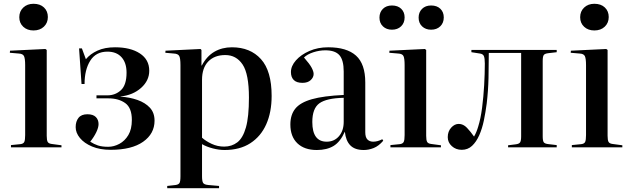

<svg xmlns="http://www.w3.org/2000/svg" viewBox="-20 -779 3338 1015"><path d="M157 -618Q124 -618 103 -637.5Q82 -657 82 -688Q82 -719 103 -739Q124 -759 157 -759Q192 -759 212.5 -739.5Q233 -720 233 -689Q233 -658 212 -638Q191 -618 157 -618ZM38 0V-12L88 -17Q104 -19 108.5 -29Q113 -39 113 -65V-435Q113 -469 107 -482Q101 -495 79 -496L32 -500L33 -511L220 -520L227 -515V-61Q227 -38 232 -29Q237 -20 253 -18L305 -11V0Z M565 13Q508 13 466.5 -4.5Q425 -22 402.5 -49.5Q380 -77 380 -107Q380 -137 395 -156Q410 -175 442 -175Q472 -175 486.5 -160.5Q501 -146 501 -123Q501 -105 489 -80Q477 -55 457 -30Q477 -17 498 -10Q519 -3 552 -3Q582 -3 611 -18.5Q640 -34 658.5 -65Q677 -96 677 -145Q677 -209 642 -234Q607 -259 554 -259H490V-275H548Q590 -275 619.5 -302.5Q649 -330 649 -395Q649 -447 622.5 -476.5Q596 -506 548 -506Q487 -506 457 -458Q427 -410 427 -335H411L398 -523H413L434 -466Q457 -494 495.5 -511.5Q534 -529 588 -529Q670 -529 719.5 -496.5Q769 -464 769 -405Q769 -353 726 -314.5Q683 -276 617 -269V-268Q666 -265 707 -250.5Q748 -236 772.5 -209.5Q797 -183 797 -141Q797 -72 736.5 -29.5Q676 13 565 13Z M864 216V204L908 199Q923 197 928.5 189Q934 181 934 153V-435Q934 -471 927.5 -483Q921 -495 899 -496L854 -500L855 -511L1040 -520L1045 -515V-433H1047Q1073 -482 1113.5 -505.5Q1154 -529 1206 -529Q1303 -529 1359.5 -466.5Q1416 -404 1416 -272Q1416 -186 1387.5 -122Q1359 -58 1303.5 -22Q1248 14 1167 14Q1138 14 1105 5.5Q1072 -3 1048 -17V153Q1048 178 1053.5 187.5Q1059 197 1081 199L1138 204V216ZM1165 -4Q1205 -4 1234.5 -26.5Q1264 -49 1280 -105Q1296 -161 1296 -263Q1296 -388 1262.5 -438Q1229 -488 1171 -488Q1114 -488 1081 -454Q1048 -420 1048 -357V-51Q1068 -33 1099 -18.5Q1130 -4 1165 -4Z M1655 14Q1589 14 1552 -21.5Q1515 -57 1515 -121Q1515 -172 1541 -204.5Q1567 -237 1628.5 -254.5Q1690 -272 1797 -277V-401Q1797 -461 1774.5 -487Q1752 -513 1700 -513Q1668 -513 1636 -502.5Q1604 -492 1587 -475Q1617 -441 1627.5 -421Q1638 -401 1638 -388Q1638 -370 1622.5 -355.5Q1607 -341 1579 -341Q1548 -341 1533 -356Q1518 -371 1518 -398Q1518 -430 1544.5 -460Q1571 -490 1615.5 -509.5Q1660 -529 1715 -529Q1813 -529 1862 -485Q1911 -441 1911 -343V-80Q1911 -53 1922.5 -41.5Q1934 -30 1953 -30Q1976 -30 2001 -43L2006 -35Q1982 -7 1955.5 3.5Q1929 14 1903 14Q1856 14 1832 -10.5Q1808 -35 1803 -83Q1779 -29 1743.5 -7.5Q1708 14 1655 14ZM1707 -30Q1747 -30 1772 -59Q1797 -88 1797 -135V-262Q1706 -260 1668.5 -233Q1631 -206 1631 -134Q1631 -30 1707 -30Z M2044 0V-12L2094 -17Q2109 -19 2114 -28.5Q2119 -38 2119 -65V-435Q2119 -470 2113 -482.5Q2107 -495 2085 -496L2038 -500L2039 -511L2226 -520L2233 -515V-61Q2233 -38 2238 -29Q2243 -20 2259 -18L2311 -11V0ZM2259 -622Q2230 -622 2211.5 -639.5Q2193 -657 2193 -686Q2193 -714 2211 -732Q2229 -750 2259 -750Q2290 -750 2308 -732.5Q2326 -715 2326 -687Q2326 -658 2307.5 -640Q2289 -622 2259 -622ZM2052 -622Q2023 -622 2004.5 -639.5Q1986 -657 1986 -686Q1986 -714 2004 -732Q2022 -750 2052 -750Q2083 -750 2101 -732.5Q2119 -715 2119 -687Q2119 -658 2100.5 -640Q2082 -622 2052 -622Z M2421 13Q2390 13 2368.5 -6.5Q2347 -26 2347 -54Q2347 -84 2365 -104Q2383 -124 2405 -124Q2429 -124 2448.5 -103.5Q2468 -83 2486 -57Q2493 -69 2498.5 -82.5Q2504 -96 2508 -110Q2521 -151 2528.5 -209Q2536 -267 2539.5 -328.5Q2543 -390 2543 -443Q2543 -471 2538 -482.5Q2533 -494 2517 -496L2472 -503V-515H2923V-503L2880 -498Q2860 -496 2854.5 -488Q2849 -480 2849 -457V-58Q2849 -35 2854.5 -27Q2860 -19 2880 -17L2923 -12V0H2666V-11L2706 -16Q2724 -18 2729.5 -26.5Q2735 -35 2735 -58V-499H2564Q2564 -435 2562.5 -367.5Q2561 -300 2553 -232Q2547 -186 2538 -142.5Q2529 -99 2513.5 -64Q2498 -29 2475.5 -8Q2453 13 2421 13Z M3122 -618Q3089 -618 3068 -637.5Q3047 -657 3047 -688Q3047 -719 3068 -739Q3089 -759 3122 -759Q3157 -759 3177.5 -739.5Q3198 -720 3198 -689Q3198 -658 3177 -638Q3156 -618 3122 -618ZM3003 0V-12L3053 -17Q3069 -19 3073.5 -29Q3078 -39 3078 -65V-435Q3078 -469 3072 -482Q3066 -495 3044 -496L2997 -500L2998 -511L3185 -520L3192 -515V-61Q3192 -38 3197 -29Q3202 -20 3218 -18L3270 -11V0Z"/></svg>

Font: Literata 72pt Medium
Style: Regular
Weight: 500
Designer: Latin by Veronika Burian and Jose Scaglione. Greek by Irene Vlachou. Cyrillic by Vera Evstafieva.
Foundry: TypeTogether
Version: Version 3.002